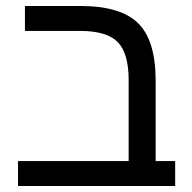

<svg xmlns="http://www.w3.org/2000/svg" viewBox="-20 -619 638 639"><path d="M563 -83V0H40V-83H408.2V-352.1Q408.2 -441.9 371.8 -479Q335.4 -516.1 246.1 -516.1H63V-599.1H247.1Q381.8 -599.1 439.9 -541.5Q498 -483.9 498 -351.1V-83Z"/></svg>

Font: Arimo Nerd Font
Style: Regular
Weight: 400
Designer: Steve Matteson
Foundry: Monotype Imaging Inc.
Version: Version 1.33;Nerd Fonts 3.2.1